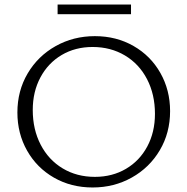

<svg xmlns="http://www.w3.org/2000/svg" viewBox="-20 -824 830 850"><path d="M235 -804H560V-761H235ZM57 -326Q57 -422 102.5 -499Q148 -576 226.5 -620Q305 -664 400 -664Q495 -664 571 -620.5Q647 -577 690 -501Q733 -425 733 -332Q733 -236 687.5 -159Q642 -82 563.5 -38Q485 6 390 6Q295 6 219 -37.5Q143 -81 100 -157Q57 -233 57 -326ZM666 -320Q666 -406 631 -473.5Q596 -541 533 -578.5Q470 -616 390 -616Q313 -616 253 -580.5Q193 -545 159 -481.5Q125 -418 125 -337Q125 -251 160 -183.5Q195 -116 257.5 -78.5Q320 -41 400 -41Q477 -41 537.5 -76.5Q598 -112 632 -175.5Q666 -239 666 -320Z"/></svg>

Font: Isabella Sans
Style: Regular
Weight: 400
Designer: Original fonts by Christian Thalmann (Catharsis Fonts), Modifications by Cristiano Sobral
Version: Version 0.002;July 12, 2020;FontCreator 13.0.0.2655 64-bit; 